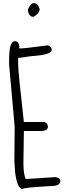

<svg xmlns="http://www.w3.org/2000/svg" viewBox="-20 -1203 438 1245"><path d="M78.1 -935.5Q102.5 -935.5 106.4 -898.4H103.5L106.4 -888.7Q139.6 -888.7 291 -909.2Q315.4 -900.4 315.4 -878.9Q315.4 -847.7 183.6 -838.9L97.7 -827.1V-784.2Q97.7 -738.3 134.8 -412.1H259.8Q285.2 -412.1 291 -383.8Q291 -353.5 245.1 -353.5H134.8V-349.6L131.8 -147.5Q131.8 -75.2 146.5 -42L339.8 -54.7Q371.1 -50.8 371.1 -27.3Q371.1 3.9 302.7 3.9Q127 13.7 127 22.5Q91.8 22.5 78.1 -85L73.2 -159.2L75.2 -380.9L39.1 -784.2V-814.5Q39.1 -935.5 75.2 -935.5ZM200.2 -1182.6Q225.6 -1182.6 237.3 -1144.5Q237.3 -1117.2 197.3 -1093.8Q166 -1093.8 160.2 -1139.6Q177.7 -1182.6 200.2 -1182.6Z"/></svg>

Font: Sue Ellen Francisco 
Style: Regular
Weight: 400
Designer: Kimberly Geswein
Foundry: Kimberly Geswein
Version: Version 1.002 2007